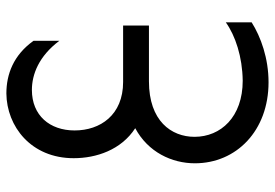

<svg xmlns="http://www.w3.org/2000/svg" viewBox="-150 -337 862 602"><g transform="rotate(-90 281.0 -36.0)"><path d="M512 322V241C470 271 404 293 329 294C215 294 153 225 153 143C153 70 203 0 327 0H502V-81H325C221 -81 173 -153 173 -233C173 -311 220 -367 300 -367C349 -367 406 -345 454 -281V-362C409 -425 349 -447 289 -447C186 -446 86 -370 86 -236C86 -165 112 -87 180 -43C105 -3 70 72 70 144C70 274 172 375 324 375C399 375 466 351 512 322Z"/></g></svg>

Font: Tajawal Medium
Style: Regular
Weight: 500
Designer: Boutros Fonts
Foundry: Created by Boutros International 2017
Version: Version 1.700